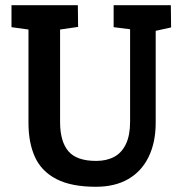

<svg xmlns="http://www.w3.org/2000/svg" viewBox="-20 -711 703 735"><path d="M347 4Q253 4 196 -25.5Q139 -55 114 -109.5Q89 -164 89 -241V-598L24 -607V-691H278L279 -608L210 -598V-244Q210 -170 241.5 -132.5Q273 -95 348 -95Q388 -95 417 -110.5Q446 -126 462 -159.5Q478 -193 478 -245V-599L415 -607V-691H634L635 -606L576 -593V-241Q576 -166 549 -110.5Q522 -55 471 -25.5Q420 4 347 4Z"/></svg>

Font: Kreon Light SemiBold
Style: Regular
Weight: 600
Version: Version 2.002